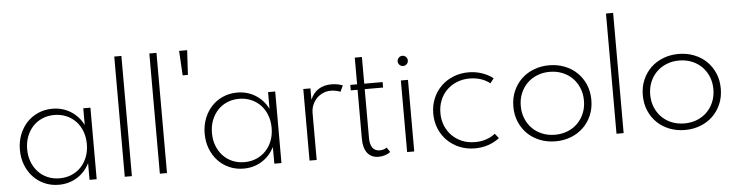

<svg xmlns="http://www.w3.org/2000/svg" viewBox="-47 -1006 4768 1244"><g transform="rotate(-5 2336.5 -384.0)"><path d="M60 -232.7Q60 -285.9 77.7 -331.4Q95.5 -376.8 126.4 -409.8Q157.3 -442.7 200 -461.4Q242.7 -480 292.3 -480Q358.2 -480 410.7 -447.5Q463.2 -415 492.7 -356.8V-465.5H539.1V0H492.7V-108.6Q463.2 -50.5 410.7 -18Q358.2 14.5 292.3 14.5Q242.7 14.5 200 -4.1Q157.3 -22.7 126.4 -55.7Q95.5 -88.6 77.7 -134.1Q60 -179.5 60 -232.7ZM107.3 -232.7Q107.3 -187.7 121.8 -150Q136.4 -112.3 162 -84.8Q187.7 -57.3 223.4 -42Q259.1 -26.8 301.4 -26.8Q343.6 -26.8 379.3 -42Q415 -57.3 440.9 -84.8Q466.8 -112.3 481.1 -150Q495.5 -187.7 495.5 -232.7Q495.5 -277.7 481.1 -315.7Q466.8 -353.6 440.9 -380.9Q415 -408.2 379.3 -423.4Q343.6 -438.6 301.4 -438.6Q259.1 -438.6 223.4 -423.4Q187.7 -408.2 162 -380.7Q136.4 -353.2 121.8 -315.5Q107.3 -277.7 107.3 -232.7Z M721.8 0V-781.8H768.2V0Z M950 0V-781.8H996.4V0Z M1152.7 -621.8 1143.6 -781.8H1195.9L1186.8 -621.8Z M1261.8 -232.7Q1261.8 -285.9 1279.5 -331.4Q1297.3 -376.8 1328.2 -409.8Q1359.1 -442.7 1401.8 -461.4Q1444.5 -480 1494.1 -480Q1560 -480 1612.5 -447.5Q1665 -415 1694.5 -356.8V-465.5H1740.9V0H1694.5V-108.6Q1665 -50.5 1612.5 -18Q1560 14.5 1494.1 14.5Q1444.5 14.5 1401.8 -4.1Q1359.1 -22.7 1328.2 -55.7Q1297.3 -88.6 1279.5 -134.1Q1261.8 -179.5 1261.8 -232.7ZM1309.1 -232.7Q1309.1 -187.7 1323.6 -150Q1338.2 -112.3 1363.9 -84.8Q1389.5 -57.3 1425.2 -42Q1460.9 -26.8 1503.2 -26.8Q1545.5 -26.8 1581.1 -42Q1616.8 -57.3 1642.7 -84.8Q1668.6 -112.3 1683 -150Q1697.3 -187.7 1697.3 -232.7Q1697.3 -277.7 1683 -315.7Q1668.6 -353.6 1642.7 -380.9Q1616.8 -408.2 1581.1 -423.4Q1545.5 -438.6 1503.2 -438.6Q1460.9 -438.6 1425.2 -423.4Q1389.5 -408.2 1363.9 -380.7Q1338.2 -353.2 1323.6 -315.5Q1309.1 -277.7 1309.1 -232.7Z M1923.6 0V-465.5H1970V-391.4Q1989.5 -436.8 2024.3 -458.4Q2059.1 -480 2106.8 -480Q2127.3 -480 2146.6 -476.4Q2165.9 -472.7 2180.9 -466.4L2162.3 -426.8Q2149.1 -432.3 2132.5 -435.7Q2115.9 -439.1 2100 -439.1Q2073.2 -439.1 2049.5 -428.9Q2025.9 -418.6 2008.2 -400.5Q1990.5 -382.3 1980.2 -357.7Q1970 -333.2 1970 -304.5V0Z M2372.3 14.5Q2325 14.5 2299.3 -18Q2273.6 -50.5 2273.6 -110.9V-430H2229.5V-465.5H2273.6V-639.1H2320V-465.5H2439.5V-430H2320V-112.3Q2320 -70.5 2336.1 -48.4Q2352.3 -26.4 2382.3 -26.4Q2394.5 -26.4 2407 -30Q2419.5 -33.6 2428.6 -40.5L2449.1 -10Q2435.9 0.5 2415.5 7.5Q2395 14.5 2372.3 14.5Z M2581.4 -557.7Q2567.7 -557.7 2558 -567.5Q2548.2 -577.3 2548.2 -590.9Q2548.2 -604.5 2558 -614.3Q2567.7 -624.1 2581.4 -624.1Q2595 -624.1 2604.8 -614.3Q2614.5 -604.5 2614.5 -590.9Q2614.5 -577.3 2604.8 -567.5Q2595 -557.7 2581.4 -557.7ZM2558.2 0V-465.5H2604.5V0Z M2998.6 14.5Q2945.5 14.5 2899.8 -4.1Q2854.1 -22.7 2820.5 -55.7Q2786.8 -88.6 2767.7 -134.1Q2748.6 -179.5 2748.6 -232.7Q2748.6 -286.4 2767.7 -331.8Q2786.8 -377.3 2820.5 -410.2Q2854.1 -443.2 2899.8 -461.6Q2945.5 -480 2998.6 -480Q3045 -480 3086.1 -465.9Q3127.3 -451.8 3158.6 -427.3L3134.5 -396.8Q3107.3 -418.2 3074.1 -428.9Q3040.9 -439.5 3002.7 -439.5Q2957.3 -439.5 2919.1 -423.9Q2880.9 -408.2 2853.2 -380.7Q2825.5 -353.2 2810.2 -315.2Q2795 -277.3 2795 -232.7Q2795 -188.6 2810.2 -150.9Q2825.5 -113.2 2853 -85.5Q2880.5 -57.7 2918.6 -41.8Q2956.8 -25.9 3003.2 -25.9Q3040.9 -25.9 3074.1 -36.6Q3107.3 -47.3 3134.1 -68.6L3158.6 -38.2Q3126.8 -13.6 3085.9 0.5Q3045 14.5 2998.6 14.5Z M3523.2 14.5Q3469.5 14.5 3423.2 -3.4Q3376.8 -21.4 3342.7 -54.1Q3308.6 -86.8 3289.1 -132.3Q3269.5 -177.7 3269.5 -232.7Q3269.5 -287.7 3289.1 -333.2Q3308.6 -378.6 3342.7 -411.4Q3376.8 -444.1 3423.2 -462Q3469.5 -480 3523.2 -480Q3576.8 -480 3623.2 -462Q3669.5 -444.1 3703.6 -411.4Q3737.7 -378.6 3757.3 -333.2Q3776.8 -287.7 3776.8 -232.7Q3776.8 -177.7 3757.3 -132.3Q3737.7 -86.8 3703.6 -54.1Q3669.5 -21.4 3623.2 -3.4Q3576.8 14.5 3523.2 14.5ZM3523.2 -28.2Q3567.7 -28.2 3605.5 -43.4Q3643.2 -58.6 3670.5 -85.9Q3697.7 -113.2 3713.2 -150.7Q3728.6 -188.2 3728.6 -232.7Q3728.6 -277.3 3713.2 -314.8Q3697.7 -352.3 3670.5 -379.5Q3643.2 -406.8 3605.5 -422Q3567.7 -437.3 3523.2 -437.3Q3478.6 -437.3 3440.9 -422Q3403.2 -406.8 3375.9 -379.5Q3348.6 -352.3 3333.2 -314.8Q3317.7 -277.3 3317.7 -232.7Q3317.7 -188.2 3333.2 -150.7Q3348.6 -113.2 3375.9 -85.9Q3403.2 -58.6 3440.9 -43.4Q3478.6 -28.2 3523.2 -28.2Z M3920 0V-781.8H3966.4V0Z M4365 14.5Q4311.4 14.5 4265 -3.4Q4218.6 -21.4 4184.5 -54.1Q4150.5 -86.8 4130.9 -132.3Q4111.4 -177.7 4111.4 -232.7Q4111.4 -287.7 4130.9 -333.2Q4150.5 -378.6 4184.5 -411.4Q4218.6 -444.1 4265 -462Q4311.4 -480 4365 -480Q4418.6 -480 4465 -462Q4511.4 -444.1 4545.5 -411.4Q4579.5 -378.6 4599.1 -333.2Q4618.6 -287.7 4618.6 -232.7Q4618.6 -177.7 4599.1 -132.3Q4579.5 -86.8 4545.5 -54.1Q4511.4 -21.4 4465 -3.4Q4418.6 14.5 4365 14.5ZM4365 -28.2Q4409.5 -28.2 4447.3 -43.4Q4485 -58.6 4512.3 -85.9Q4539.5 -113.2 4555 -150.7Q4570.5 -188.2 4570.5 -232.7Q4570.5 -277.3 4555 -314.8Q4539.5 -352.3 4512.3 -379.5Q4485 -406.8 4447.3 -422Q4409.5 -437.3 4365 -437.3Q4320.5 -437.3 4282.7 -422Q4245 -406.8 4217.7 -379.5Q4190.5 -352.3 4175 -314.8Q4159.5 -277.3 4159.5 -232.7Q4159.5 -188.2 4175 -150.7Q4190.5 -113.2 4217.7 -85.9Q4245 -58.6 4282.7 -43.4Q4320.5 -28.2 4365 -28.2Z"/></g></svg>

Font: Spartan Light
Style: Regular
Weight: 300
Designer: Matt Bailey, Mirko Velimirovic
Foundry: Matt Bailey
Version: Version 1.005